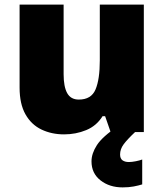

<svg xmlns="http://www.w3.org/2000/svg" viewBox="-20 -573 710 833"><path d="M604 -553V0H460L436 -69H425Q399 -27 354 -8.5Q309 10 258 10Q204 10 160 -11Q116 -32 90.5 -77Q65 -122 65 -193V-553H256V-251Q256 -197 271.5 -169Q287 -141 322 -141Q376 -141 394.5 -185Q413 -229 413 -311V-553ZM501 97Q501 115 511.5 122.5Q522 130 539 130Q552 130 569.5 126.5Q587 123 597 119V227Q581 232 560 236Q539 240 512 240Q455 240 416 209.5Q377 179 377 127Q377 93 400.5 56.5Q424 20 491 -25L566 0Q532 32 516.5 53Q501 74 501 97Z"/></svg>

Font: Noto Sans Telugu Black
Style: Regular
Weight: 900
Designer: Jelle Bosma - Monotype Design Team
Foundry: Monotype Imaging Inc.
Version: Version 2.005; ttfautohint (v1.8.4.7-5d5b)